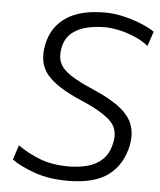

<svg xmlns="http://www.w3.org/2000/svg" viewBox="-53 -772 689 827"><g transform="rotate(5 292.0 -358.0)"><path d="M270.5 10Q187 10 123.5 -13Q60 -36 27.5 -61L48 -124Q91 -93 144.5 -72.5Q198 -52 269 -52Q309 -52 347 -61.2Q385 -70.5 413.2 -96Q441.5 -121.5 452 -171.5Q465 -232 423 -268.8Q381 -305.5 297.5 -340.5Q192.5 -384.5 149.2 -435.2Q106 -486 123.5 -568Q139.5 -644 200.5 -685Q261.5 -726 366.5 -726Q409.5 -726 452.2 -715.5Q495 -705 530 -690.2Q565 -675.5 583.5 -661.5L562 -598.5Q537 -619 503.2 -633.5Q469.5 -648 435 -655.5Q400.5 -663 373 -663Q334 -663 296.5 -654.5Q259 -646 231.2 -623.8Q203.5 -601.5 194.5 -560Q186.5 -521 198.5 -493.2Q210.5 -465.5 246.5 -442Q282.5 -418.5 345.5 -391.5Q424 -358 466 -323.8Q508 -289.5 520.5 -250.5Q533 -211.5 523.5 -164Q505.5 -80 445.2 -35Q385 10 270.5 10Z"/></g></svg>

Font: Commissioner Light
Style: Italic
Weight: 300
Italic angle: -12°
Designer: Kostas Bartsokas
Foundry: Kostas Bartsokas
Version: Version 1.000; ttfautohint (v1.8.3)